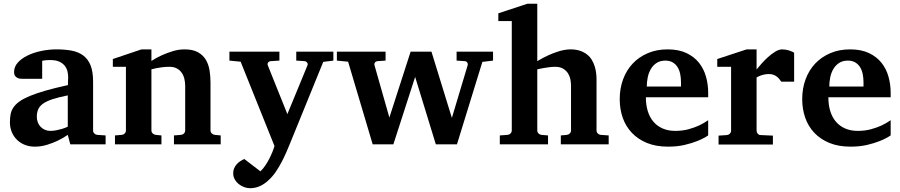

<svg xmlns="http://www.w3.org/2000/svg" viewBox="-20 -760 4741 1011"><path d="M350.1 0 336.9 -49.8Q311 -32.2 282.7 -18.6Q257.8 -6.8 227.1 2.7Q196.3 12.2 163.1 12.2Q135.7 12.2 112.1 3.2Q88.4 -5.9 70.6 -22.7Q52.7 -39.6 42.5 -63.5Q32.2 -87.4 32.2 -117.2Q32.2 -139.6 35.9 -158.7Q39.6 -177.7 50.5 -194.1Q61.5 -210.4 82 -225.3Q102.5 -240.2 136.5 -254.4Q170.4 -268.6 219.7 -282.7Q269 -296.9 337.9 -312V-324.2Q337.9 -331.5 338.4 -337.4Q338.4 -344.2 338.9 -351.1Q339.4 -365.2 335.9 -381.6Q332.5 -397.9 322.3 -411.9Q312 -425.8 293.5 -434.8Q274.9 -443.8 245.1 -443.8Q234.9 -443.8 226.8 -443.4Q218.8 -442.9 213.4 -441.9Q207 -440.9 202.1 -439.9V-345.2H99.1Q86.4 -344.2 76.7 -347.7Q68.4 -350.6 61.3 -357.9Q54.2 -365.2 54.2 -380.9Q54.2 -408.7 74 -430.7Q93.8 -452.6 125.7 -468Q157.7 -483.4 197.5 -491.7Q237.3 -500 276.9 -500Q319.8 -500 355.5 -493.7Q391.1 -487.3 416.7 -469Q442.4 -450.7 456.3 -417.5Q470.2 -384.3 470.2 -330.1V-73.2Q470.2 -64 476.6 -57.4Q482.9 -50.8 492.2 -49.8L536.1 -46.9V0ZM336.9 -257.8Q288.6 -248 257.1 -237.8Q225.6 -227.5 207 -214.4Q188.5 -201.2 181.2 -184.3Q173.8 -167.5 173.8 -145Q173.8 -129.4 179 -116Q184.1 -102.5 193.6 -92.5Q203.1 -82.5 216.3 -76.7Q229.5 -70.8 245.1 -70.8Q261.2 -70.8 277.6 -74.2Q293.9 -77.6 307.1 -81.5Q322.8 -86.4 336.9 -92.8Z M896 0V-46.9L933.1 -49.8Q942.4 -50.8 948.7 -57.4Q955.1 -64 955.1 -73.2V-308.1Q955.1 -327.1 950.7 -345.2Q946.3 -363.3 936.5 -377.2Q926.8 -391.1 911.1 -399.7Q895.5 -408.2 873 -408.2Q852.5 -408.2 835 -406Q817.4 -403.8 804.7 -401.4Q789.6 -398.4 777.3 -395V-73.2Q777.3 -64 784.2 -57.4Q791 -50.8 800.3 -49.8L830.1 -46.9V0H585.4V-46.9L621.1 -49.8Q630.4 -50.8 636.7 -57.4Q643.1 -64 643.1 -73.2V-408.2H574.2V-449.2L725.1 -500H777.3V-439Q803.2 -456.1 832.5 -469.2Q857.4 -480.5 888.7 -490.2Q919.9 -500 952.1 -500Q995.1 -500 1022 -485.1Q1048.8 -470.2 1063.5 -445.8Q1078.1 -421.4 1083.3 -390.1Q1088.4 -358.9 1088.4 -326.2V-73.2Q1088.4 -64 1095.2 -57.4Q1102.1 -50.8 1111.3 -49.8L1142.1 -46.9V0Z M1682.1 -434.1 1509.3 -9.8Q1500 12.7 1488.8 39.1Q1477.5 65.4 1463.6 92Q1449.7 118.7 1433.1 143.3Q1416.5 168 1396 187Q1375 207.5 1350.3 219.2Q1325.7 231 1296.4 231Q1281.7 231 1265.9 225.3Q1250 219.7 1237.1 209.2Q1224.1 198.7 1215.8 183.8Q1207.5 168.9 1208 150.9Q1208 137.2 1213.1 125.7Q1218.3 114.3 1226.3 105Q1234.4 95.7 1244.9 88.9Q1255.4 82 1266.1 77.1L1351.1 142.1Q1364.7 129.4 1376.7 111.8Q1388.7 94.2 1398.2 75.4Q1407.7 56.6 1414.8 39.1Q1421.9 21.5 1425.3 8.8L1247.1 -435.1L1188 -440.9V-487.8H1451.2V-440.9L1405.3 -438Q1396 -437 1391.6 -430.7Q1387.2 -424.3 1390.1 -416L1493.2 -159.2L1599.1 -416Q1602.1 -423.3 1597.2 -430.2Q1592.3 -437 1584 -438L1540 -440.9V-487.8H1735.4V-440.9Z M2520 -434.1 2386.2 0H2274.9L2166 -355L2051.3 0H1942.4L1813 -435.1L1753.9 -440.9V-487.8H2010.3V-440.9L1967.3 -438Q1959 -437 1954.3 -430.7Q1949.7 -424.3 1952.1 -416L2030.3 -141.1L2142.1 -487.8H2252L2359.4 -139.2L2442.4 -416Q2444.8 -423.3 2440.7 -430.2Q2436.5 -437 2428.2 -438L2384.3 -440.9V-487.8H2576.2V-440.9Z M2933.1 0V-46.9L2964.8 -49.8Q2974.1 -50.8 2980.5 -57.4Q2986.8 -64 2986.8 -73.2V-309.1Q2986.8 -321.3 2984.1 -338.4Q2981.4 -355.5 2972.7 -370.8Q2963.9 -386.2 2947.3 -397.2Q2930.7 -408.2 2902.8 -408.2Q2887.7 -408.2 2871.3 -406Q2855 -403.8 2840.8 -401.4Q2824.7 -398.4 2809.1 -395V-73.2Q2809.1 -64 2815.4 -57.4Q2821.8 -50.8 2831.1 -49.8L2865.7 -46.9V0H2611.8V-46.9L2652.8 -49.8Q2662.1 -50.8 2668.5 -57.4Q2674.8 -64 2674.8 -73.2V-648.9H2604V-689.9L2756.8 -740.2H2809.1V-438Q2836.9 -455.1 2867.2 -468.8Q2879.9 -474.6 2894.3 -480.2Q2908.7 -485.8 2923.6 -490.2Q2938.5 -494.6 2953.9 -497.3Q2969.2 -500 2983.9 -500Q3013.2 -500 3034.9 -492.4Q3056.6 -484.9 3072 -472.4Q3087.4 -460 3096.9 -443.6Q3106.4 -427.2 3111.8 -409.7Q3117.2 -392.1 3119.1 -374.8Q3121.1 -357.4 3121.1 -342.8V-73.2Q3121.1 -64 3127.4 -57.4Q3133.8 -50.8 3143.1 -49.8L3185.1 -46.9V0Z M3565.9 -326.2Q3565.9 -350.1 3561.5 -371.1Q3557.1 -392.1 3547.1 -407.5Q3537.1 -422.9 3521.5 -431.9Q3505.9 -440.9 3483.9 -440.9Q3456.1 -440.9 3437.3 -428.5Q3418.5 -416 3407 -396.2Q3395.5 -376.5 3390.6 -352.1Q3385.7 -327.6 3385.7 -304.2H3565.9ZM3709 -46.9Q3683.1 -29.8 3650.9 -17.1Q3623 -5.9 3584.5 3.2Q3545.9 12.2 3498 12.2Q3434.1 12.2 3386.5 -7.3Q3338.9 -26.9 3306.9 -60.8Q3274.9 -94.7 3259 -140.1Q3243.2 -185.5 3243.2 -237.8Q3243.2 -294.4 3261 -342.5Q3278.8 -390.6 3311.8 -425.5Q3344.7 -460.4 3391.4 -480.2Q3438 -500 3495.1 -500Q3553.7 -500 3594.5 -480.7Q3635.3 -461.4 3660.6 -429.4Q3686 -397.5 3697.5 -356.4Q3709 -315.4 3709 -272V-248H3380.9Q3380.9 -207 3391.1 -174.3Q3401.4 -141.6 3421.1 -118.7Q3440.9 -95.7 3469.7 -83.3Q3498.5 -70.8 3535.2 -70.8Q3573.2 -70.8 3604.7 -79.3Q3636.2 -87.9 3659.7 -98.6Q3686.5 -111.3 3709 -127Z M4093.8 -330.1Q4090.3 -335 4085.2 -341.8Q4080.1 -348.6 4072.5 -355Q4064.9 -361.3 4054.2 -365.7Q4043.5 -370.1 4028.8 -370.1Q4014.6 -370.1 4002.4 -367.2Q3990.2 -364.3 3981.9 -360.8Q3971.7 -356.9 3963.9 -352.1V-71.8Q3963.9 -63 3970 -55.9Q3976.1 -48.8 3985.8 -48.8L4049.8 -45.9V1H3763.7V-45.9L3807.6 -48.8Q3816.9 -49.8 3823.2 -56.4Q3829.6 -63 3829.6 -71.8V-408.2H3756.8V-449.2L3911.6 -500H3963.9V-394Q3973.1 -405.8 3989 -423.8Q4004.9 -441.9 4023.4 -458.7Q4042 -475.6 4061.8 -487.8Q4081.5 -500 4098.6 -500Q4107.4 -500 4116.7 -498.5Q4126 -497.1 4134.5 -494.4Q4143.1 -491.7 4150.1 -488.5Q4157.2 -485.4 4161.6 -481.9V-330.1Z M4526.9 -326.2Q4526.9 -350.1 4522.5 -371.1Q4518.1 -392.1 4508.1 -407.5Q4498 -422.9 4482.4 -431.9Q4466.8 -440.9 4444.8 -440.9Q4417 -440.9 4398.2 -428.5Q4379.4 -416 4367.9 -396.2Q4356.4 -376.5 4351.6 -352.1Q4346.7 -327.6 4346.7 -304.2H4526.9ZM4669.9 -46.9Q4644 -29.8 4611.8 -17.1Q4584 -5.9 4545.4 3.2Q4506.8 12.2 4459 12.2Q4395 12.2 4347.4 -7.3Q4299.8 -26.9 4267.8 -60.8Q4235.8 -94.7 4220 -140.1Q4204.1 -185.5 4204.1 -237.8Q4204.1 -294.4 4221.9 -342.5Q4239.7 -390.6 4272.7 -425.5Q4305.7 -460.4 4352.3 -480.2Q4398.9 -500 4456.1 -500Q4514.6 -500 4555.4 -480.7Q4596.2 -461.4 4621.6 -429.4Q4647 -397.5 4658.4 -356.4Q4669.9 -315.4 4669.9 -272V-248H4341.8Q4341.8 -207 4352.1 -174.3Q4362.3 -141.6 4382.1 -118.7Q4401.9 -95.7 4430.7 -83.3Q4459.5 -70.8 4496.1 -70.8Q4534.2 -70.8 4565.7 -79.3Q4597.2 -87.9 4620.6 -98.6Q4647.5 -111.3 4669.9 -127Z"/></svg>

Font: Charis SIL Phon
Style: Bold
Weight: 700
Foundry: SIL International
Version: Version 5.000